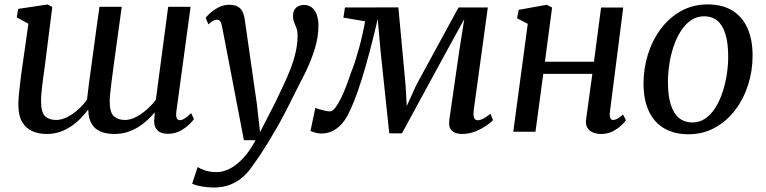

<svg xmlns="http://www.w3.org/2000/svg" viewBox="-20 -588 3420 857"><path d="M179.7 -290.1Q177.4 -273.3 174.5 -253.3Q171.7 -233.4 169.2 -212.8Q166.7 -192.2 164.9 -172.7Q163.2 -153.1 163.2 -136.6Q163.2 -86.3 181.2 -69.4Q199.2 -52.5 230.1 -52.5Q254.9 -52.5 281 -65.9Q307.2 -79.3 330 -100.1Q352.8 -121 368.4 -143.4Q372.2 -179.8 377.6 -219.8Q383 -259.8 388.4 -297.7Q394.6 -342.1 400.4 -386.4Q406.1 -430.7 412.1 -473.6Q418.1 -516.6 424.1 -557.6H523.4Q512.3 -477 503.7 -414.1Q495 -351.2 488.5 -304Q482 -256.8 477.9 -223.5Q473.9 -190.3 471.7 -169.1Q469.6 -147.9 469.6 -136.6Q469.6 -86.3 488.2 -69.4Q506.7 -52.5 537.2 -52.5Q562 -52.5 587.7 -66Q613.4 -79.5 636.4 -100.2Q659.4 -120.9 675.7 -143.1L730.7 -557.6H830.7L767 -88.6Q764.7 -69.1 769.1 -60.4Q773.5 -51.6 782 -51.6Q792 -51.6 803.5 -58.7Q815 -65.8 833.4 -82.9L845.7 -56.7Q841.6 -49.7 825.7 -33.7Q809.8 -17.8 785 -4.2Q760.1 9.3 729.2 9.3Q694.8 9.3 679.7 -9.8Q664.5 -28.8 669.1 -61.2L671.1 -86.8Q656.7 -69.5 638.1 -52.2Q619.6 -34.8 597 -20.8Q574.3 -6.8 548 1.6Q521.6 10 491.1 10Q453.4 10 427.7 -1.4Q401.9 -12.8 388.3 -36.6Q374.8 -60.5 374 -97.7H372.7Q358.1 -78.4 339.5 -59.4Q320.9 -40.3 298 -24.6Q275.1 -8.8 247.8 0.6Q220.4 10 188.3 10Q154.2 10 125.6 -1.9Q97 -13.9 79.6 -42.4Q62.2 -70.8 61.9 -120.7Q61.9 -137.8 63.9 -160.7Q65.9 -183.5 68.8 -208.2Q71.7 -232.9 74.7 -255.5Q77.7 -278 80.1 -294.1L106.8 -482.1L54.8 -510.4L61.4 -548.4L192.7 -568L213.4 -556.7Z M971.4 -468.4Q967.9 -487.5 962.2 -493.9Q956.5 -500.2 948.3 -500.2Q939.6 -500.2 931 -495.1Q922.3 -490 910.4 -479.2L897.7 -508.2Q901.7 -514.2 916.7 -528.3Q931.8 -542.4 954.3 -554.5Q976.7 -566.6 1002.7 -566.6Q1027.2 -566.6 1041.4 -558.5Q1055.6 -550.4 1062.7 -535.4Q1069.8 -520.4 1072.6 -499.6Q1079.4 -452.5 1086.2 -405.4Q1093.1 -358.3 1099.7 -311.2Q1106.3 -264.2 1113.1 -217.2Q1119.9 -170.1 1126.7 -123.2L1140.7 2.1L1207.4 -127.9Q1226.3 -167.6 1244.3 -205.5Q1262.3 -243.3 1276.7 -280.5Q1291 -317.6 1299.6 -354.8Q1308.2 -391.9 1308.2 -429.9Q1308.2 -450 1303.1 -463.2Q1298.1 -476.4 1292.9 -488.5Q1287.8 -500.5 1287.8 -516.9Q1287.8 -540.7 1301.3 -553.3Q1314.9 -565.9 1337.2 -565.9Q1358.2 -565.9 1372.3 -554.2Q1386.5 -542.6 1393.9 -522Q1401.4 -501.5 1401.4 -474.6Q1401.4 -420 1383.5 -364.9Q1365.7 -309.9 1339.8 -257.9Q1313.8 -206 1289.8 -159.9Q1270.4 -119.5 1250.4 -81.5Q1230.4 -43.6 1210.8 -9.6Q1191.2 24.5 1173.2 53.6Q1155.2 82.7 1139.7 105.9Q1124.2 129.1 1112 145.2Q1093 175.1 1067.8 198.5Q1042.6 222 1009.4 235.6Q976.2 249.1 932.4 249.1Q908.6 249.1 879.7 244Q850.9 238.9 837.6 231.7L862.3 157.6Q870.8 163.9 893.2 172Q915.5 180.2 947.1 180.2Q973.8 180.2 1003.3 166.1Q1032.7 152 1062.8 120.8Q1092.9 89.6 1120.5 37.8H1068.7Z M2040.8 10Q2014 10 1997.4 -4.5Q1980.9 -19 1985.7 -54L2029.2 -356.2L2052.3 -502.8L1972.3 -357.2L1774.3 7H1717.5L1679.4 -352.8L1666 -502.8Q1647.2 -422.5 1629.4 -355.4Q1611.6 -288.3 1594.7 -234.5Q1577.9 -180.6 1561.7 -139.6Q1545.5 -98.6 1530 -70.3Q1509.7 -33.2 1480.3 -12.6Q1451 8 1413.8 8Q1405.7 8 1395.3 5.9Q1385 3.9 1376.5 0.9Q1368.1 -2 1366 -4L1387.6 -106.8Q1390.7 -104.5 1403.8 -100.6Q1417 -96.7 1431.4 -93.7Q1445.9 -90.7 1452.2 -90.7Q1463.6 -90.7 1476.2 -106.6Q1488.7 -122.6 1501.4 -148.3Q1514.1 -174.1 1525.8 -204.7Q1537.5 -235.3 1546.8 -264.2Q1555.9 -285.7 1564.8 -313.3Q1573.7 -341 1582.2 -371.8Q1590.7 -402.5 1597.6 -433.6Q1604.6 -464.6 1609.7 -492.9L1512.8 -509.2L1519.7 -554.6L1758.1 -555L1790.3 -208L1795.6 -114.6L1837.9 -208L2026.6 -554.6H2157.4L2094.6 -97.2Q2093.5 -87.8 2093.5 -77.1Q2093.5 -66.4 2097.7 -58.9Q2101.8 -51.4 2112.3 -51.4Q2124.9 -51.4 2140.3 -60.2Q2155.8 -69.1 2169 -80.6L2180.6 -51.9Q2175.8 -45.5 2155.5 -30.5Q2135.2 -15.6 2105.3 -2.8Q2075.4 10 2040.8 10Z M2702.3 -87.9Q2700.1 -69.5 2704.4 -60.9Q2708.6 -52.4 2715.6 -52.4Q2724.4 -52.4 2734.9 -57.7Q2745.3 -63 2760.9 -76.8L2773.9 -50.9Q2769.6 -44.5 2754.6 -29.7Q2739.5 -14.8 2716.1 -2.4Q2692.7 10 2663.8 10Q2641.8 10 2625.5 2.8Q2609.2 -4.3 2601.1 -18.9Q2593 -33.5 2596 -55.3L2624 -258.4H2404.9L2370.1 0H2271L2335.7 -481.5L2287.9 -506.6L2295.2 -544.1L2420.3 -566.6L2444.3 -554.4L2412.3 -312.4H2631.2L2662.9 -554.5H2761.8Z M3138.7 -568.3Q3203.3 -568.3 3247.8 -541.5Q3292.4 -514.8 3315.7 -463.7Q3339.1 -412.7 3339.2 -339.7Q3339.4 -271.9 3319.1 -209Q3298.9 -146.1 3261.2 -96.4Q3223.4 -46.8 3170.6 -17.8Q3117.8 11.2 3053 11.2Q2989.7 11.2 2944.8 -15Q2899.8 -41.2 2876.3 -91.5Q2852.7 -141.8 2852.4 -213.4Q2852.3 -282.4 2872.3 -346.1Q2892.4 -409.8 2930.1 -459.9Q2967.7 -509.9 3020.6 -539.1Q3073.6 -568.3 3138.7 -568.3ZM3122.9 -515.3Q3089.8 -515.3 3063.8 -497.2Q3037.8 -479.1 3018.5 -448.6Q2999.1 -418.1 2986.3 -379.7Q2973.5 -341.3 2967.4 -300.2Q2961.2 -259.1 2961.3 -220.4Q2961.5 -159.5 2974.3 -119.9Q2987.2 -80.2 3011.6 -60.8Q3036.1 -41.4 3070.7 -41.4Q3103 -41.4 3128.7 -59.4Q3154.3 -77.4 3173.5 -107.9Q3192.6 -138.4 3205.2 -176.7Q3217.7 -214.9 3224.1 -255.9Q3230.4 -296.9 3230.3 -335.6Q3230.2 -396.6 3217.8 -436.3Q3205.5 -476 3181.9 -495.6Q3158.2 -515.3 3122.9 -515.3Z"/></svg>

Font: Merriweather Light
Style: Italic
Weight: 300
Italic angle: -7.8°
Designer: Eben Sorkin
Foundry: Eben Sorkin
Version: Version 2.101